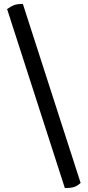

<svg xmlns="http://www.w3.org/2000/svg" viewBox="-20 -754 446 974"><path d="M309 200Q343 200 359 193.5Q375 187 389 174L96 -734Q66 -734 50 -727.5Q34 -721 16 -708Z"/></svg>

Font: Petrona
Style: Bold Italic
Weight: 700
Italic angle: -9°
Designer: Ringo R. Seeber
Foundry: Ringo R. Seeber
Version: Version 2.001; ttfautohint (v1.8.3)